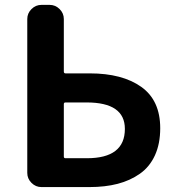

<svg xmlns="http://www.w3.org/2000/svg" viewBox="-20 -760 715 780"><path d="M148.4 0Q125 0 107.9 -17.1Q90.8 -34.2 90.8 -57.6V-682.6Q90.8 -706.1 107.9 -723.1Q125 -740.2 148.4 -740.2H181.6Q205.1 -740.2 222.2 -723.1Q239.3 -706.1 239.3 -682.6V-469.7Q239.3 -461.9 246.1 -461.9H344.7Q476.6 -461.9 553.7 -407.2Q630.9 -352.5 630.9 -239.3Q630.9 -175.8 609.4 -128.9Q587.9 -82 548.3 -54.2Q508.8 -26.4 458 -13.2Q407.2 0 342.8 0ZM239.3 -124Q239.3 -117.2 246.1 -117.2H333Q487.3 -117.2 487.3 -236.3Q487.3 -343.8 332 -343.8H246.1Q239.3 -343.8 239.3 -336.9Z"/></svg>

Font: Gen Jyuu Gothic Bold
Style: Bold
Weight: 700
Designer: [Source Han Sans]
Ryoko NISHIZUKA  (kana & ideographs); Paul D. Hunt (Latin, Greek & Cyrillic); Wenlong ZHANG  (bopomofo
Version: Version 1.002.20150607